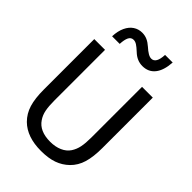

<svg xmlns="http://www.w3.org/2000/svg" viewBox="-282 -1089 1220 1220"><g transform="rotate(45 328.0 -479.5)"><path d="M522.5 -974.1Q517.6 -898.9 486.6 -860.4Q455.6 -821.8 402.3 -821.8Q377.4 -821.8 355.7 -831.1Q334 -840.3 313.5 -859.9Q290 -881.8 274.9 -891.4Q259.8 -900.9 245.6 -900.9Q223.1 -900.9 212.9 -880.1Q202.6 -859.4 200.7 -819.8H132.3Q134.3 -868.7 150.4 -902.8Q166.5 -937 192.9 -954.3Q219.2 -971.7 252 -971.7Q276.4 -971.7 297.4 -962.4Q318.4 -953.1 339.8 -934.1Q361.3 -914.6 378.2 -904.8Q395 -895 408.7 -895Q450.7 -895 454.1 -974.1ZM134.3 -51.8Q96.7 -89.4 80.8 -141.8Q64.9 -194.3 64.9 -273.4V-727.1H161.6V-273.4Q161.6 -220.7 168.2 -187Q174.8 -153.3 192.9 -127Q232.4 -67.4 327.6 -67.4Q373.5 -67.4 408.7 -82.8Q443.8 -98.1 462.9 -127Q480.5 -153.8 487.3 -187.3Q494.1 -220.7 494.1 -271V-727.1H590.8V-273.4Q590.8 -195.3 575 -141.8Q559.1 -88.4 521.5 -51.8Q486.3 -17.6 439.9 -1.2Q393.6 15.1 327.6 15.1Q202.1 15.1 134.3 -51.8Z"/></g></svg>

Font: SG Kara Bold
Style: Regular
Weight: 400
Designer: Damoon Khanjanzadeh
Version: Version 1.000